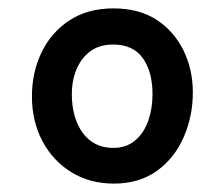

<svg xmlns="http://www.w3.org/2000/svg" viewBox="-20 -903 518 457"><path d="M56 -674Q56 -730 78.5 -777.5Q101 -825 144.5 -854Q188 -883 250 -883Q311 -883 352.5 -856Q394 -829 416.5 -783.5Q439 -738 439 -683Q439 -626 417 -576Q395 -526 353 -496Q311 -466 251 -466Q194 -466 150 -493Q106 -520 81 -567Q56 -614 56 -674ZM151 -679Q151 -642 162.5 -613Q174 -584 196 -567.5Q218 -551 250 -551Q281 -551 302 -569Q323 -587 333 -616Q343 -645 343 -679Q343 -732 320 -764.5Q297 -797 249 -797Q218 -797 196.5 -782Q175 -767 163 -740Q151 -713 151 -679Z"/></svg>

Font: Playpen Sans Medium
Style: Regular
Weight: 500
Designer: Laura Meseguer, Veronika Burian, José Scaglione
Foundry: TypeTogether
Version: Version 1.001